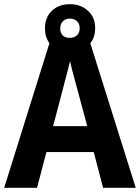

<svg xmlns="http://www.w3.org/2000/svg" viewBox="-20 -898 669 918"><path d="M473 0 428 -171H202L157 0H0L224 -716H404L629 0ZM349 -474Q341 -503 331 -540Q321 -577 315 -606Q311 -588 304 -561.5Q297 -535 290.5 -511Q284 -487 281 -474L234 -295H397ZM314 -647Q261 -647 228 -678.5Q195 -710 195 -763Q195 -815 228 -846.5Q261 -878 314 -878Q366 -878 400.5 -846.5Q435 -815 435 -764Q435 -711 401 -679Q367 -647 314 -647ZM314 -717Q334 -717 347.5 -729Q361 -741 361 -763Q361 -784 348 -796.5Q335 -809 314 -809Q294 -809 281 -796.5Q268 -784 268 -763Q268 -741 279.5 -729Q291 -717 314 -717Z"/></svg>

Font: Noto Sans Gurmukhi UI SemiCondensed
Style: Bold
Weight: 700
Width: 4
Designer: Jelle Bosma - Monotype Design Team
Foundry: Monotype Imaging Inc.
Version: Version 2.004; ttfautohint (v1.8.4.7-5d5b)